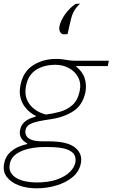

<svg xmlns="http://www.w3.org/2000/svg" viewBox="-28 -825 613 1046"><path d="M171 201Q118 201 74.5 184.8Q31 168.5 8.2 137.8Q-14.5 107 -5 63Q2.5 28 25.2 6.5Q48 -15 74.5 -25.8Q101 -36.5 120 -40V-44Q112 -47.5 101 -56.8Q90 -66 83.5 -81.8Q77 -97.5 82 -120Q89 -148.5 110.8 -165Q132.5 -181.5 166 -189V-194Q154 -199.5 137 -212.5Q120 -225.5 104.8 -246.5Q89.5 -267.5 82.8 -296.8Q76 -326 84 -364Q99 -436 153.2 -470Q207.5 -504 277 -504Q299.5 -504 315.5 -501.5Q331.5 -499 347.8 -496.5Q364 -494 387 -494H565L559 -465H384.5Q422 -435 433.5 -397.8Q445 -360.5 437 -321Q422 -252 370.8 -218.8Q319.5 -185.5 245 -175Q180.5 -166 148.8 -154.8Q117 -143.5 111 -117Q108 -102.5 114 -88.2Q120 -74 141.2 -64.5Q162.5 -55 205 -55H238Q341 -55 382.2 -20.2Q423.5 14.5 412 67Q402.5 111.5 365.8 141.2Q329 171 277.2 186Q225.5 201 171 201ZM222 -201Q258.5 -205.5 297 -215.8Q335.5 -226 365.2 -251.5Q395 -277 406 -328Q415 -370.5 398.2 -403Q381.5 -435.5 348 -453.8Q314.5 -472 274 -472Q212.5 -472 169.2 -445Q126 -418 114 -358Q105 -314 119 -281.8Q133 -249.5 161 -229.2Q189 -209 222 -201ZM171 169Q236.5 169 281.2 153.2Q326 137.5 351 113.2Q376 89 382 63Q387.5 38.5 377.2 18.8Q367 -1 333 -12.5Q299 -24 233 -24H212Q171 -24 130.8 -15.2Q90.5 -6.5 61.8 13Q33 32.5 26 65Q19.5 95 31 115Q42.5 135 65.2 147Q88 159 116 164Q144 169 171 169ZM319 -638Q305.5 -639 299 -652Q292.5 -665 296 -682Q303 -714.5 327.5 -748.5Q352 -782.5 384 -804L408 -805Q380.5 -779 370 -754.5Q359.5 -730 351 -688Q348 -676 345.5 -663.5Q343 -651 340 -639Z"/></svg>

Font: Commissioner Thin
Style: Italic
Weight: 100
Italic angle: -12°
Designer: Kostas Bartsokas
Foundry: Kostas Bartsokas
Version: Version 1.000; ttfautohint (v1.8.3)